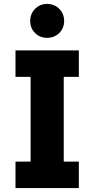

<svg xmlns="http://www.w3.org/2000/svg" viewBox="-20 -959 481 979"><path d="M59 0V-135H136V-567H59V-702H382V-567H305V-135H382V0ZM220 -766Q184 -766 159 -790.5Q134 -815 134 -852Q134 -889 159 -914Q184 -939 220 -939Q257 -939 282 -914Q307 -889 307 -852Q307 -815 282 -790.5Q257 -766 220 -766Z"/></svg>

Font: Parkinsans
Style: Bold
Weight: 700
Designer: Red Stone, Indian Type Foundry
Foundry: Indian Type Foundry
Version: Version 1.000